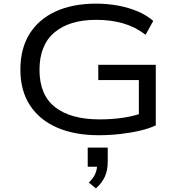

<svg xmlns="http://www.w3.org/2000/svg" viewBox="-20 -734 994 1055"><path d="M522 9Q390 9 293.5 -33Q197 -75 144.5 -155.5Q92 -236 92 -352Q92 -467 142.5 -548Q193 -629 286.5 -671.5Q380 -714 507 -714Q572 -714 630 -703Q688 -692 737.5 -671Q787 -650 822 -619L780 -543Q724 -586 657 -605.5Q590 -625 508 -625Q362 -625 279.5 -556Q197 -487 197 -350Q197 -212 283 -145Q369 -78 527 -78Q595 -78 656 -87Q717 -96 768 -115L743 -82V-294H520V-378H836V-45Q800 -28 749 -16Q698 -4 639.5 2.5Q581 9 522 9ZM507 301 468 269Q493 246 503.5 221Q514 196 514 167L530 182H462V77H572V155Q572 201 556.5 236Q541 271 507 301Z"/></svg>

Font: Nunito Sans 7pt Expanded
Style: Regular
Weight: 400
Width: 7
Designer: Vernon Adams
Foundry: Vernon Adams
Version: Version 3.101;gftools[0.9.27]